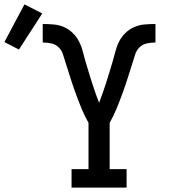

<svg xmlns="http://www.w3.org/2000/svg" viewBox="-150 -852 770 872"><path d="M175 0V-84H252V-294Q234 -326 220 -360Q206 -394 193.5 -428.5Q181 -463 170 -497.5Q159 -532 148 -567Q142 -586 136 -605Q130 -624 116 -637.5Q102 -651 82.5 -655Q63 -659 44 -659V-743Q68 -743 92.5 -741Q117 -739 139.5 -729.5Q162 -720 180 -702.5Q198 -685 209 -663.5Q220 -642 226 -618Q232 -594 239 -570.5Q246 -547 253 -524Q260 -501 267.5 -477.5Q275 -454 283 -431Q291 -408 300 -385Q309 -408 317 -431Q325 -454 332.5 -477.5Q340 -501 347 -524Q354 -547 361 -570.5Q368 -594 374 -618Q380 -642 391 -663.5Q402 -685 420 -702.5Q438 -720 460.5 -729.5Q483 -739 507.5 -741Q532 -743 556 -743V-659Q537 -659 517.5 -655Q498 -651 484 -637.5Q470 -624 464 -605Q458 -586 452 -567Q441 -532 430 -497.5Q419 -463 406.5 -428.5Q394 -394 380 -360Q366 -326 348 -294V-84H425V0ZM-64 -627 -130 -661 -39 -832 42 -791Z"/></svg>

Font: Iosevka HT Medium Extended
Style: Regular
Weight: 500
Width: 7
Monospace: yes
Designer: Belleve Invis
Foundry: Belleve Invis
Version: Version 32.3.0; ttfautohint (v1.8.4)